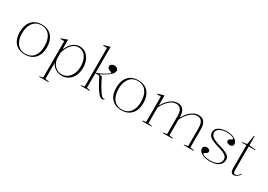

<svg xmlns="http://www.w3.org/2000/svg" viewBox="13 -1743 4108 2941"><g transform="rotate(30 2067.5 -272.5)"><path d="M298 -515Q355 -515 400 -497Q445 -479 476 -443.5Q507 -408 523 -358Q539 -308 539 -246Q539 -186 522.5 -138Q506 -90 475 -55.5Q444 -21 399.5 -3Q355 15 298 15Q242 15 197.5 -3Q153 -21 122 -55.5Q91 -90 75.5 -138Q60 -186 60 -246Q60 -308 76 -358Q92 -408 123 -443.5Q154 -479 198.5 -497Q243 -515 298 -515ZM299 -501Q236 -501 191.5 -470Q147 -439 123.5 -381.5Q100 -324 100 -246Q100 -189 113 -144Q126 -99 152 -66.5Q178 -34 214.5 -16.5Q251 1 298 1Q346 1 383 -16Q420 -33 446 -65.5Q472 -98 485 -143.5Q498 -189 498 -246Q498 -305 485 -352Q472 -399 446.5 -432.5Q421 -466 383.5 -483.5Q346 -501 299 -501Z M661 200V190L720 180V-465H652V-475L760 -515V-361L768 -353Q782 -387 801.5 -417Q821 -447 846.5 -468.5Q872 -490 903 -502.5Q934 -515 970 -515Q1031 -515 1076.5 -481.5Q1122 -448 1148.5 -389Q1175 -330 1175 -253Q1175 -173 1145.5 -112.5Q1116 -52 1064.5 -18.5Q1013 15 947 15Q908 15 870 0Q832 -15 803 -42.5Q774 -70 760 -106V179L827 190V200ZM936 -4Q994 -4 1038 -36Q1082 -68 1107.5 -123Q1133 -178 1133 -250Q1133 -323 1112 -377.5Q1091 -432 1051.5 -462.5Q1012 -493 959 -493Q918 -493 886 -475Q854 -457 829 -426Q804 -395 787 -358Q770 -321 760 -281V-186Q760 -157 772 -124.5Q784 -92 806.5 -65Q829 -38 862 -21Q895 -4 936 -4Z M1379 -20 1438 -10V0H1280V-10L1339 -20V-703H1271V-714L1379 -745ZM1369 -277V-288Q1396 -289 1433.5 -306.5Q1471 -324 1507 -344Q1536 -361 1553.5 -372Q1571 -383 1578.5 -390.5Q1586 -398 1586 -403Q1586 -408 1580 -411Q1574 -414 1565 -417Q1556 -420 1546 -424.5Q1536 -429 1526.5 -435.5Q1517 -442 1511 -451.5Q1505 -461 1505 -474Q1505 -489 1514.5 -501Q1524 -513 1540 -520Q1556 -527 1576 -527Q1596 -527 1611 -520Q1626 -513 1635 -500Q1644 -487 1644 -470Q1644 -447 1626 -422Q1608 -397 1570 -370Q1553 -358 1523 -340Q1493 -322 1450 -299V-289H1486Q1512 -237 1531.5 -200.5Q1551 -164 1563 -142Q1593 -93 1613.5 -63Q1634 -33 1650 -19Q1666 -5 1678 -4Q1685 -3 1690 -5Q1695 -7 1700 -12V2Q1694 6 1688 9.5Q1682 13 1676 14Q1670 15 1663 15Q1645 15 1626 1Q1607 -13 1583 -45.5Q1559 -78 1527 -131Q1509 -164 1489 -199.5Q1469 -235 1448 -277Z M2004 -515Q2061 -515 2106 -497Q2151 -479 2182 -443.5Q2213 -408 2229 -358Q2245 -308 2245 -246Q2245 -186 2228.5 -138Q2212 -90 2181 -55.5Q2150 -21 2105.5 -3Q2061 15 2004 15Q1948 15 1903.5 -3Q1859 -21 1828 -55.5Q1797 -90 1781.5 -138Q1766 -186 1766 -246Q1766 -308 1782 -358Q1798 -408 1829 -443.5Q1860 -479 1904.5 -497Q1949 -515 2004 -515ZM2005 -501Q1942 -501 1897.5 -470Q1853 -439 1829.5 -381.5Q1806 -324 1806 -246Q1806 -189 1819 -144Q1832 -99 1858 -66.5Q1884 -34 1920.5 -16.5Q1957 1 2004 1Q2052 1 2089 -16Q2126 -33 2152 -65.5Q2178 -98 2191 -143.5Q2204 -189 2204 -246Q2204 -305 2191 -352Q2178 -399 2152.5 -432.5Q2127 -466 2089.5 -483.5Q2052 -501 2005 -501Z M2367 0V-10L2426 -21V-471H2358V-482L2466 -513V-350L2474 -344Q2500 -394 2536.5 -432.5Q2573 -471 2615 -493Q2657 -515 2699 -515Q2734 -515 2760 -504Q2786 -493 2803 -471Q2820 -449 2828.5 -416.5Q2837 -384 2837 -340V-21L2904 -10V0H2731V-10L2797 -21V-342Q2797 -418 2769.5 -455.5Q2742 -493 2686 -493Q2656 -493 2625 -478.5Q2594 -464 2565 -437.5Q2536 -411 2511 -375.5Q2486 -340 2466 -299V-21L2532 -10V0ZM3102 0V-10L3168 -21V-342Q3168 -418 3140.5 -455.5Q3113 -493 3057 -493Q3026 -493 2995.5 -478.5Q2965 -464 2936 -437.5Q2907 -411 2881.5 -375.5Q2856 -340 2837 -299V-350L2845 -344Q2870 -394 2906.5 -432.5Q2943 -471 2985.5 -493Q3028 -515 3070 -515Q3105 -515 3131.5 -503.5Q3158 -492 3174.5 -470Q3191 -448 3199.5 -415Q3208 -382 3208 -338V-21L3276 -10V0Z M3572 15Q3528 15 3490.5 7Q3453 -1 3425.5 -16Q3398 -31 3382.5 -52Q3367 -73 3367 -99Q3367 -115 3376 -126Q3385 -137 3398.5 -143Q3412 -149 3427 -149Q3442 -149 3455.5 -144Q3469 -139 3477.5 -130Q3486 -121 3486 -107Q3486 -94 3479 -84Q3472 -74 3459 -68Q3441 -59 3434 -53Q3427 -47 3427 -40Q3427 -31 3446.5 -21.5Q3466 -12 3499 -5.5Q3532 1 3571 1Q3625 1 3663.5 -13Q3702 -27 3723.5 -53.5Q3745 -80 3745 -118Q3745 -146 3728 -167.5Q3711 -189 3672 -207.5Q3633 -226 3564 -244Q3494 -265 3452.5 -286.5Q3411 -308 3393.5 -333.5Q3376 -359 3376 -389Q3376 -447 3430.5 -481Q3485 -515 3581 -515Q3632 -515 3674 -500Q3716 -485 3742 -459Q3768 -433 3768 -397Q3768 -382 3759.5 -372Q3751 -362 3737.5 -357Q3724 -352 3709 -352Q3698 -352 3687.5 -355Q3677 -358 3668.5 -363Q3660 -368 3654.5 -376.5Q3649 -385 3649 -395Q3649 -421 3681 -436Q3697 -444 3703 -449.5Q3709 -455 3709 -461Q3709 -468 3698 -475Q3687 -482 3668.5 -488Q3650 -494 3628 -497.5Q3606 -501 3583 -501Q3528 -501 3489 -488.5Q3450 -476 3428.5 -453Q3407 -430 3407 -399Q3407 -373 3424 -350Q3441 -327 3479 -308Q3517 -289 3580 -271Q3654 -250 3697.5 -229.5Q3741 -209 3759.5 -185Q3778 -161 3778 -129Q3778 -94 3763 -67.5Q3748 -41 3721.5 -22.5Q3695 -4 3657 5.5Q3619 15 3572 15Z M3994 15Q3962 15 3948 -6.5Q3934 -28 3934 -75V-480H3856V-490L3935 -500L3963 -664H3974V-502L4089 -490V-480H3974V-66Q3974 -32 3982 -18Q3990 -4 4007 -4Q4029 -4 4049.5 -21Q4070 -38 4090 -64L4097 -56Q4089 -44 4077.5 -32Q4066 -20 4052.5 -9Q4039 2 4024 8.5Q4009 15 3994 15Z"/></g></svg>

Font: Kalnia Thin ExtraLight
Style: Regular
Weight: 250
Version: Version 1.105